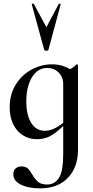

<svg xmlns="http://www.w3.org/2000/svg" viewBox="-20 -750 508 1051"><path d="M53 205Q53 182 66 171.5Q79 161 97 161Q120 161 132 172Q144 183 157 206Q172 232 189 246Q206 260 239 260Q279 260 302.5 224Q326 188 326 94V-360Q355 -368 369 -374.5Q383 -381 397 -397Q398 -398 400 -398Q402 -398 404.5 -396.5Q407 -395 407 -393V70Q407 165 352 223Q297 281 199 281Q135 281 94 260.5Q53 240 53 205ZM33 -163Q33 -234 66.5 -287.5Q100 -341 153.5 -369.5Q207 -398 265 -398Q301 -398 333 -386Q365 -374 388 -351L326 -290Q326 -328 301 -353Q276 -378 239 -378Q186 -378 155 -327Q124 -276 124 -195Q124 -120 151 -77Q178 -34 226 -34Q279 -34 343 -92L351 -85Q307 -39 269 -13.5Q231 12 181 12Q141 12 107 -8.5Q73 -29 53 -68.5Q33 -108 33 -163ZM165 -729 234 -601 302 -729Q304 -731 308.5 -730Q313 -729 312 -726L245 -477Q243 -472 234 -472Q225 -472 222 -477L154 -726Q153 -729 158.5 -730Q164 -731 165 -729Z"/></svg>

Font: Cormorant Infant SemiBold
Style: Regular
Weight: 600
Designer: Christian Thalmann (Catharsis Fonts)
Foundry: Catharsis Fonts
Version: Version 4.000